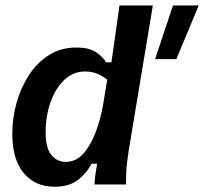

<svg xmlns="http://www.w3.org/2000/svg" viewBox="-20 -687 760 715"><path d="M182.5 8.3Q110.8 8.3 68.3 -42.5Q25.8 -93.3 25.8 -189.2Q25.8 -247.5 41.7 -304.2Q57.5 -360.8 87.9 -407.5Q118.3 -454.2 162.5 -482.1Q206.7 -510 264.2 -510Q312.5 -510 337.9 -492.5Q363.3 -475 375 -455H395L425 -666.7H549.2L460 -130.8Q456.7 -109.2 453.8 -86.7Q450.8 -64.2 450 -42.1Q449.2 -20 449.2 0H331.7Q332.5 -16.7 335.4 -37.9Q338.3 -59.2 341.7 -77.5H320.8Q305 -45 272.1 -18.3Q239.2 8.3 182.5 8.3ZM225 -84.2Q263.3 -84.2 290.8 -115.4Q318.3 -146.7 336.7 -195.8Q355 -245 364.2 -298.3L379.2 -390Q363.3 -403.3 342.9 -412.1Q322.5 -420.8 296.7 -420.8Q252.5 -420.8 219.6 -389.6Q186.7 -358.3 168.3 -306.7Q150 -255 150 -194.2Q150 -135.8 171.2 -110Q192.5 -84.2 225 -84.2ZM557.5 -466.7 624.2 -666.7H720L636.7 -466.7Z"/></svg>

Font: Familjen Grotesk SemiBold
Style: Italic
Weight: 600
Italic angle: -9.46201°
Designer: Anders Wikstroem, Jonas Baeckman, Matilda Gysing, Kristian Moeller
Foundry: Familjen STHLM AB
Version: Version 2.002